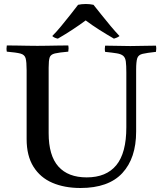

<svg xmlns="http://www.w3.org/2000/svg" viewBox="-20 -928 807 959"><path d="M14 -701Q34 -701 62.5 -700.5Q91 -700 119.5 -699.5Q148 -699 167 -699Q186 -699 214.5 -699.5Q243 -700 272 -700.5Q301 -701 321 -701Q324 -686 321 -670Q275 -666 254 -661Q233 -656 228 -641Q223 -626 223 -590V-263Q223 -151 271.5 -96.5Q320 -42 413 -42Q511 -42 561 -103Q611 -164 611 -292V-566Q611 -601 608.5 -620.5Q606 -640 595.5 -649Q585 -658 564 -661.5Q543 -665 505 -669Q502 -684 505 -700Q532 -700 570 -699Q608 -698 631 -698Q656 -698 693.5 -699Q731 -700 759 -700Q762 -685 759 -669Q713 -664 692 -659Q671 -654 665.5 -637Q660 -620 660 -579V-271Q660 -138 591 -63.5Q522 11 382 11Q302 11 241.5 -15Q181 -41 147 -95.5Q113 -150 113 -233V-577Q113 -619 108 -637Q103 -655 82 -660.5Q61 -666 14 -670Q11 -685 14 -701ZM408 -826Q377 -803 342 -780Q307 -757 269 -735Q252 -738 241 -748Q262 -769 285.5 -797.5Q309 -826 331.5 -854.5Q354 -883 370 -904Q378 -906 388.5 -907Q399 -908 409 -908Q418 -908 428.5 -907Q439 -906 447 -904Q464 -883 486.5 -854.5Q509 -826 533 -797.5Q557 -769 577 -748Q565 -739 549 -735Q511 -757 475.5 -779.5Q440 -802 408 -826Z"/></svg>

Font: Tiro Devanagari Sanskrit
Style: Regular
Weight: 400
Designer: Devanagari: John Hudson & Fiona Ross. Latin: John Hudson.
Foundry: Tiro Typeworks Ltd.
Version: Version 1.52